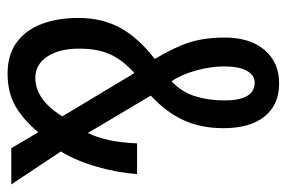

<svg xmlns="http://www.w3.org/2000/svg" viewBox="-148 -616 774 519"><g transform="rotate(90 239.5 -357.0)"><path d="M206 -724Q264 -724 295.5 -684.5Q327 -645 327 -574Q327 -513 305.5 -466Q284 -419 239 -377L340 -207Q365 -258 368 -340H451Q448 -291 432 -234Q416 -177 390 -134L479 0H381L338 -73Q305 -33 268 -11.5Q231 10 179 10Q128 10 94.5 -15Q61 -40 45 -83Q29 -126 29 -181Q29 -245 55.5 -294Q82 -343 140 -388Q109 -439 95.5 -480.5Q82 -522 82 -577Q82 -645 115.5 -684.5Q149 -724 206 -724ZM204 -658Q184 -658 172 -637Q160 -616 160 -575Q160 -541 170.5 -501.5Q181 -462 200 -433Q229 -460 240.5 -496.5Q252 -533 252 -576Q252 -658 204 -658ZM178 -333Q142 -300 127 -266.5Q112 -233 112 -184Q112 -129 133.5 -97Q155 -65 191 -65Q250 -65 295 -138Z"/></g></svg>

Font: Noto Sans Ethiopic ExtraCondensed
Style: Regular
Weight: 400
Width: 2
Designer: Monotype Design Team
Foundry: Monotype Imaging Inc.
Version: Version 2.102; ttfautohint (v1.8.4.7-5d5b)